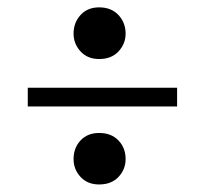

<svg xmlns="http://www.w3.org/2000/svg" viewBox="-20 -600 556 522"><path d="M249.5 -439.5Q218 -439.5 199 -460.2Q180 -481 180 -508.5Q180 -538.5 199 -559.2Q218 -580 249.5 -580Q282.5 -580 302 -559.2Q321.5 -538.5 321.5 -508.5Q321.5 -481 302.2 -460.2Q283 -439.5 249.5 -439.5ZM249.5 -98.5Q218 -98.5 199 -119Q180 -139.5 180 -167.5Q180 -198 199 -218.2Q218 -238.5 249.5 -238.5Q282.5 -238.5 302 -218.2Q321.5 -198 321.5 -167.5Q321.5 -139.5 302.2 -119Q283 -98.5 249.5 -98.5ZM55.5 -310.5V-361.5H461.5V-310.5Z"/></svg>

Font: Libre Caslon Text
Style: Regular
Weight: 400
Designer: Pablo Impallari, Rodrigo Fuenzalida, Katja Schimmel
Foundry: Pablo Impallari, Rodrigo Fuenzalida
Version: Version 2.000